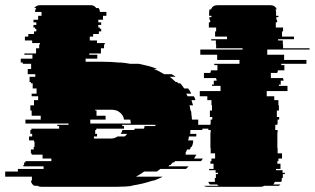

<svg xmlns="http://www.w3.org/2000/svg" viewBox="-76 -720 1213 740"><path d="M688 -239H735V-244H736V-259H742V-269H733V-294H741V-314H739V-334H723V-349H694V-369H774V-389H741V-394H748V-409H759V-414H757V-419H710V-439H735V-444H737V-449H762V-469H750V-474H847V-489H761V-509H696V-529H859V-534H757V-549H756V-564H738V-569H799V-579H753V-599H757V-614H729V-634H734V-644H731V-654H739V-659H730V-673Q730 -678 732 -684H737Q744 -700 762 -700H966Q984 -700 991 -684H986Q988 -678 988 -673V-659H997V-654H989V-644H992V-634H987V-614H1015V-599H1011V-579H1057V-569H996V-564H1014V-549H1015V-534H1117V-529H954V-509H1019V-489H1105V-474H1008V-469H1020V-449H995V-444H993V-439H968V-419H1015V-414H1017V-409H1006V-394H999V-389H1032V-369H952V-349H981V-334H997V-314H999V-294H991V-269H1000V-259H994V-244H993V-239H985V-219H994V-209H993V-149H994V-129H1011V-109H997V-99H993V-89H1005V-69H988V-64H1013V-54H1022V-49H1014V-34H1010V-27Q1010 -25 1009.5 -23Q1009 -21 1008 -19H983Q982 -14 977 -9H1005Q1001 -5 999 -4H942Q937 0 928 0H724Q715 0 710 -4H767Q763 -5 761 -9H733Q728 -14 727 -19H753Q752 -22 752 -27V-34H756V-49H764V-54H755V-64H730V-69H747V-89H735V-99H739V-109H753V-129H736V-149H735V-209H736V-219H727V-224H704V-219H658Q658 -215 657.5 -211.5Q657 -208 657 -204H681L680 -194H652Q652 -187 649 -179H669L667 -174H669Q667 -163 663 -154H660L656 -144H645Q644 -140 642 -136.5Q640 -133 638 -129H641Q641 -128 639 -124H681L672 -109H706Q704 -107 702.5 -104Q701 -101 699 -99H599Q596 -96 595 -94H590L581 -84H578L573 -79H651L641 -69H542L529 -59H480Q473 -54 465 -49Q457 -44 448 -39H551Q534 -30 517 -24H513Q472 -10 427 -4H440Q424 -2 406.5 -1Q389 0 371 0H83Q75 0 68 -4H56Q45 -10 43 -24H47V-39H-56V-59H-7V-69H92V-79H14V-84H17V-94H22V-99H122V-109H88V-124H46V-129H43V-144H54V-154H57V-174H55V-179H36V-194H48V-204H41V-219H45V-224H152V-234H145V-239H188V-244H22V-259H81V-274H46V-294H41V-314H55V-334H71V-349H46V-359H65V-379H50V-399H43V-404H38V-424H60V-434H31V-454H44V-474H12V-479H4V-494H49V-509H18V-514H63V-534H75V-549H78V-554H48V-564H20V-579H33V-589H55V-599H64V-609H59V-614H53V-624H64V-634H53V-644H71V-659H84V-674H59Q59 -682 64 -689H56Q64 -700 78 -700H274Q287 -700 295 -689H304Q309 -682 309 -674H334V-659H321V-644H303V-634H314V-624H303V-614H309V-609H314V-599H305V-589H283V-579H270V-564H298V-554H328V-549H325V-534H313V-514H268V-509H299V-494H254V-482H319Q352 -482 382 -479H390Q399 -478 408 -477Q417 -476 426 -474H459Q479 -470 496.5 -465.5Q514 -461 530 -454H517Q528 -450 537.5 -445Q547 -440 557 -434H586L601 -424H578Q590 -415 601 -404H606Q607 -403 608.5 -402Q610 -401 611 -399H618Q623 -395 626.5 -389.5Q630 -384 634 -379H649Q656 -371 661 -359H642Q644 -354 647 -349H671Q676 -342 677 -334H662L668 -314H654Q656 -310 656.5 -304.5Q657 -299 658 -294H660Q661 -290 661.5 -284.5Q662 -279 662 -274H663Q663 -270 663 -266.5Q663 -263 664 -259H688ZM272 -259V-244H428Q428 -248 427.5 -251.5Q427 -255 426 -259H402Q401 -267 397 -274Q389 -287 374 -294H373Q364 -297 356 -297H291V-294H296V-274H331V-259ZM481 -234H523V-239H395V-234H402V-224H295V-219H291V-204H298V-194H286V-186H351Q366 -186 377 -194H404Q410 -198 414 -204H389Q395 -212 396 -219H442Q442 -222 443 -224H479Q481 -230 481 -234Z"/></svg>

Font: Rubik Glitch
Style: Regular
Weight: 400
Designer: Hubert and Fischer, NaN
Foundry: Hubert and Fischer, NaN
Version: Version 2.200